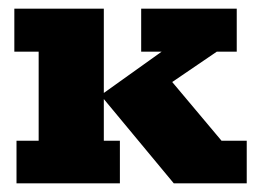

<svg xmlns="http://www.w3.org/2000/svg" viewBox="-20 -422 596 442"><path d="M219 -98H256V0H18V-98H69V-303H13V-402H219V-208L352 -303H305V-402H525V-303H479L316 -192L364 -248L490 -98H548V0H380L219 -194Z"/></svg>

Font: Rokkitt SemiBold ExtraBold
Style: Regular
Weight: 800
Version: Version 3.103